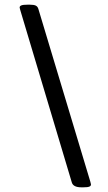

<svg xmlns="http://www.w3.org/2000/svg" viewBox="-20 -722 462 821"><path d="M328 79Q293 79 287 58L69 -671Q67 -678 65.5 -683Q64 -688 64 -690Q64 -696 71.5 -699Q79 -702 99 -702H107Q125 -702 133 -698Q141 -694 144 -684L366 54Q367 58 368 62Q369 66 369 67Q369 73 362 76Q355 79 336 79Z"/></svg>

Font: Asap Medium
Style: Italic
Weight: 500
Italic angle: -6°
Designer: Pablo Cosgaya
Foundry: Omnibus-Type
Version: Version 3.001; ttfautohint (v1.8.3)